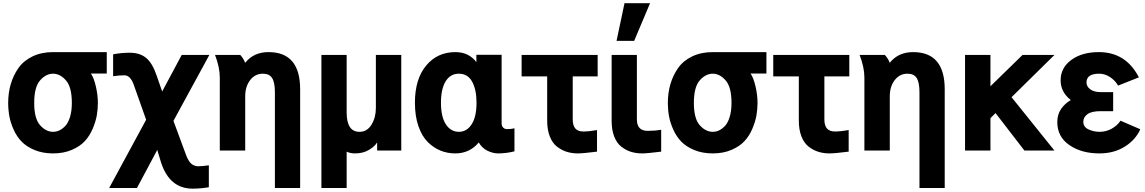

<svg xmlns="http://www.w3.org/2000/svg" viewBox="-20 -926 7040 1181"><path d="M30.3 -293Q30.3 -353.5 45.9 -407.7Q61.5 -461.9 93.3 -507.3Q125 -552.7 180.2 -579.1Q235.4 -605.5 306.6 -605.5H636.7V-473.6H539.1Q557.6 -447.3 569.8 -394Q582 -340.8 582 -293Q582 -253.9 575.2 -215.3Q568.4 -176.8 549.8 -133.3Q531.2 -89.8 501.5 -57.6Q471.7 -25.4 421.4 -3.9Q371.1 17.6 306.6 17.6Q243.2 17.6 193.4 -2.9Q143.6 -23.4 113.3 -54.7Q83 -85.9 64 -128.4Q44.9 -170.9 37.6 -210.9Q30.3 -251 30.3 -293ZM190.4 -293Q190.4 -196.3 226.6 -155.8Q262.7 -115.2 306.6 -115.2Q325.2 -115.2 343.3 -123Q361.3 -130.9 379.9 -149.4Q398.4 -168 410.2 -205.1Q421.9 -242.2 421.9 -293Q421.9 -390.6 385.7 -431.6Q349.6 -472.7 306.6 -472.7Q262.7 -472.7 226.6 -431.6Q190.4 -390.6 190.4 -293Z M675.8 -457V-591.8Q724.6 -601.6 778.3 -601.6Q840.8 -601.6 879.4 -569.3Q918 -537.1 944.3 -459L977.5 -363.3L1097.7 -587.9H1267.6L1046.9 -182.6L1123 23.4Q1138.7 66.4 1157.2 81.5Q1175.8 96.7 1198.2 96.7Q1223.6 96.7 1264.6 90.8V225.6Q1213.9 234.4 1165 234.4Q1021.5 234.4 969.7 70.3L947.3 -3.9L822.3 230.5H651.4L878.9 -189.5L801.8 -407.2Q781.2 -462.9 745.1 -462.9Q712.9 -462.9 675.8 -457Z M1302.7 -587.9H1458Q1478.5 -565.4 1487.3 -541H1489.3Q1541 -605.5 1631.8 -605.5Q1826.2 -605.5 1826.2 -377V230.5H1670.9V-358.4Q1670.9 -418.9 1653.8 -445.8Q1636.7 -472.7 1597.7 -472.7Q1548.8 -472.7 1518.6 -433.1Q1488.3 -393.6 1488.3 -334V0H1332V-449.2Q1332 -511.7 1302.7 -587.9Z M1957 230.5V-587.9H2112.3V-233.4Q2112.3 -115.2 2191.4 -115.2Q2238.3 -115.2 2265.1 -159.2Q2292 -203.1 2292 -261.7V-587.9H2448.2V0H2299.8V-48.8H2298.8Q2286.1 -26.4 2250 -4.4Q2213.9 17.6 2164.1 17.6Q2133.8 17.6 2112.3 6.8V230.5Z M2532.2 -293.9Q2532.2 -439.5 2601.1 -522.5Q2669.9 -605.5 2781.2 -605.5Q2863.3 -605.5 2910.2 -543.9V-588.9H3065.4V-168Q3065.4 -150.4 3075.2 -141.1Q3085 -131.8 3097.7 -131.8Q3125 -131.8 3144.5 -136.7V4.9Q3093.8 17.6 3043.9 17.6Q3012.7 17.6 2979 1.5Q2945.3 -14.6 2924.8 -49.8Q2869.1 17.6 2780.3 17.6Q2732.4 17.6 2689.9 0.5Q2647.5 -16.6 2611.3 -52.2Q2575.2 -87.9 2553.7 -149.9Q2532.2 -211.9 2532.2 -293.9ZM2692.4 -293.9Q2692.4 -207 2722.7 -161.1Q2752.9 -115.2 2802.7 -115.2Q2851.6 -115.2 2881.3 -161.6Q2911.1 -208 2911.1 -293.9Q2911.1 -374 2884.3 -423.3Q2857.4 -472.7 2802.7 -472.7Q2750 -472.7 2721.2 -425.8Q2692.4 -378.9 2692.4 -293.9Z M3188.5 -456.1V-587.9H3656.2V-456.1H3502.9V-190.4Q3502.9 -117.2 3567.4 -117.2Q3603.5 -117.2 3652.3 -126V6.8Q3566.4 17.6 3534.2 17.6Q3498 17.6 3466.3 7.8Q3434.6 -2 3406.2 -23.9Q3377.9 -45.9 3361.8 -86.9Q3345.7 -127.9 3345.7 -184.6V-456.1Z M3742.2 -182.6V-587.9H3897.5V-191.4Q3897.5 -121.1 3963.9 -121.1Q4008.8 -121.1 4046.9 -127.9V6.8Q3960.9 17.6 3929.7 17.6Q3892.6 17.6 3861.3 7.8Q3830.1 -2 3802.2 -23.4Q3774.4 -44.9 3758.3 -85.4Q3742.2 -126 3742.2 -182.6ZM3772.5 -674.8 3821.3 -906.2H3978.5L3880.9 -674.8Z M4087.9 -293Q4087.9 -353.5 4103.5 -407.7Q4119.1 -461.9 4150.9 -507.3Q4182.6 -552.7 4237.8 -579.1Q4293 -605.5 4364.3 -605.5H4694.3V-473.6H4596.7Q4615.2 -447.3 4627.4 -394Q4639.6 -340.8 4639.6 -293Q4639.6 -253.9 4632.8 -215.3Q4626 -176.8 4607.4 -133.3Q4588.9 -89.8 4559.1 -57.6Q4529.3 -25.4 4479 -3.9Q4428.7 17.6 4364.3 17.6Q4300.8 17.6 4251 -2.9Q4201.2 -23.4 4170.9 -54.7Q4140.6 -85.9 4121.6 -128.4Q4102.5 -170.9 4095.2 -210.9Q4087.9 -251 4087.9 -293ZM4248 -293Q4248 -196.3 4284.2 -155.8Q4320.3 -115.2 4364.3 -115.2Q4382.8 -115.2 4400.9 -123Q4418.9 -130.9 4437.5 -149.4Q4456.1 -168 4467.8 -205.1Q4479.5 -242.2 4479.5 -293Q4479.5 -390.6 4443.4 -431.6Q4407.2 -472.7 4364.3 -472.7Q4320.3 -472.7 4284.2 -431.6Q4248 -390.6 4248 -293Z M4736.3 -456.1V-587.9H5204.1V-456.1H5050.8V-190.4Q5050.8 -117.2 5115.2 -117.2Q5151.4 -117.2 5200.2 -126V6.8Q5114.3 17.6 5082 17.6Q5045.9 17.6 5014.2 7.8Q4982.4 -2 4954.1 -23.9Q4925.8 -45.9 4909.7 -86.9Q4893.6 -127.9 4893.6 -184.6V-456.1Z M5267.6 -587.9H5422.9Q5443.4 -565.4 5452.1 -541H5454.1Q5505.9 -605.5 5596.7 -605.5Q5791 -605.5 5791 -377V230.5H5635.7V-358.4Q5635.7 -418.9 5618.7 -445.8Q5601.6 -472.7 5562.5 -472.7Q5513.7 -472.7 5483.4 -433.1Q5453.1 -393.6 5453.1 -334V0H5296.9V-449.2Q5296.9 -511.7 5267.6 -587.9Z M5916 0V-587.9H6072.3V-395.5L6269.5 -587.9H6465.8L6202.1 -328.1L6465.8 0H6281.2L6103.5 -230.5L6072.3 -199.2V0Z M6483.4 -174.8Q6483.4 -221.7 6506.8 -255.9Q6530.3 -290 6565.4 -309.6L6566.4 -310.5Q6503.9 -360.4 6503.9 -431.6Q6503.9 -508.8 6569.3 -557.1Q6634.8 -605.5 6739.3 -605.5Q6905.3 -605.5 6985.4 -450.2L6857.4 -399.4Q6839.8 -430.7 6808.1 -451.7Q6776.4 -472.7 6741.2 -472.7Q6663.1 -472.7 6663.1 -418.9Q6663.1 -393.6 6686.5 -376.5Q6710 -359.4 6749 -359.4H6827.1V-242.2H6749Q6694.3 -242.2 6668.9 -223.6Q6643.6 -205.1 6643.6 -176.8Q6643.6 -144.5 6675.8 -129.9Q6708 -115.2 6743.2 -115.2Q6784.2 -115.2 6818.8 -134.8Q6853.5 -154.3 6872.1 -183.6L6994.1 -130.9Q6964.8 -65.4 6898.4 -23.9Q6832 17.6 6742.2 17.6Q6631.8 17.6 6557.6 -33.7Q6483.4 -85 6483.4 -174.8Z"/></svg>

Font: Gothic A1 Black
Style: Regular
Weight: 900
Version: Version 2.50